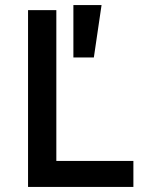

<svg xmlns="http://www.w3.org/2000/svg" viewBox="-20 -740 584 760"><path d="M91 0V-700H203V-103H508V0ZM270.5 -512.5V-720H382L351.5 -512.5Z"/></svg>

Font: Geologica Cursive
Style: Regular
Weight: 400
Designer: Sindre Bremnes, Frode Helland
Foundry: Monokrom Skriftforlag AS
Version: Version 1.010;gftools[0.9.28]